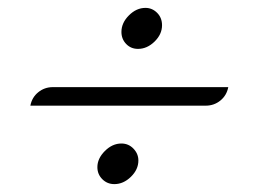

<svg xmlns="http://www.w3.org/2000/svg" viewBox="-20 -536 643 487"><path d="M288 -455Q288 -478 307 -497Q326 -516 349 -516Q366 -516 378.5 -503.5Q391 -491 391 -472Q391 -449 372 -430.5Q353 -412 330 -412Q312 -412 300 -424.5Q288 -437 288 -455ZM114 -315H559Q555 -294 539 -281Q523 -268 502 -268H57Q61 -289 77 -302Q93 -315 114 -315ZM227 -112Q227 -134 246 -153Q265 -172 288 -172Q306 -172 318.5 -159Q331 -146 331 -129Q331 -106 312 -87.5Q293 -69 270 -69Q252 -69 239.5 -81.5Q227 -94 227 -112Z"/></svg>

Font: K2D Thin
Style: Italic
Weight: 100
Italic angle: -10°
Designer: Katatrad Aksorn Co.,Ltd.
Foundry: Cadson Demak Co.,Ltd.
Version: Version 1.000; ttfautohint (v1.6)